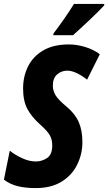

<svg xmlns="http://www.w3.org/2000/svg" viewBox="-40 -951 553 981"><path d="M142 10Q91 10 51.5 0.5Q12 -9 -20 -33L10 -181Q36 -160 72.5 -143Q109 -126 143 -126Q174 -126 200.5 -143.5Q227 -161 227 -209Q227 -236 215.5 -258Q204 -280 166 -314Q121 -354 99.5 -395Q78 -436 78 -499Q78 -562 104 -613Q130 -664 182 -694Q234 -724 312 -724Q351 -724 393.5 -711.5Q436 -699 470 -674L405 -544Q377 -566 351 -578Q325 -590 304 -590Q274 -590 252 -571Q230 -552 230 -513Q230 -488 243.5 -465Q257 -442 298 -408Q343 -371 362 -328Q381 -285 381 -225Q381 -164 354.5 -110Q328 -56 275 -23Q222 10 142 10ZM234 -781Q263 -819 289 -856.5Q315 -894 338 -931H493L492 -923Q481 -911 459.5 -889.5Q438 -868 413 -844.5Q388 -821 366 -801Q344 -781 333 -771H232Z"/></svg>

Font: Noto Sans ExtraCondensed ExtraBold
Style: Italic
Weight: 800
Width: 2
Italic angle: -12°
Designer: Monotype Design Team
Foundry: Monotype Imaging Inc.
Version: Version 2.013; ttfautohint (v1.8.4.7-5d5b)